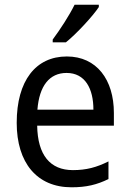

<svg xmlns="http://www.w3.org/2000/svg" viewBox="-20 -786 550 816"><path d="M400 -756V-766H297C275 -721 236 -661 204 -618V-606H260C305 -642 375 -718 400 -756ZM264 -546C132 -546 51 -443 51 -264C51 -94 137 10 284 10C347 10 392 -1 441 -25V-100C391 -75 347 -63 290 -63C193 -63 140 -127 138 -252H464V-306C464 -447 391 -546 264 -546ZM263 -476C342 -476 377 -409 377 -320H139C147 -421 190 -476 263 -476Z"/></svg>

Font: Noto Sans Sinhala SemiCondensed
Style: Regular
Weight: 400
Width: 4
Designer: Jelle Bosma - Monotype Design Team
Foundry: Monotype Imaging Inc.
Version: Version 2.006